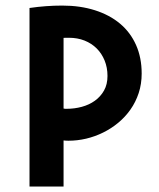

<svg xmlns="http://www.w3.org/2000/svg" viewBox="-20 -682 582 702"><path d="M87.9 -652.8Q147.9 -661.6 207.5 -661.6Q273.4 -661.6 327.1 -644.5Q380.9 -627.4 418.9 -595.5Q457 -563.5 477.5 -517.3Q498 -471.2 498 -413.1Q498 -375 487.1 -341.8Q476.1 -308.6 457 -281.5Q438 -254.4 412.4 -233.2Q386.7 -211.9 356.9 -197.3Q327.1 -182.6 294.9 -175Q262.7 -167.5 230.5 -167.5Q226.1 -167.5 221.7 -167.7Q217.3 -168 212.4 -168.5V0H87.9ZM212.4 -285.2Q215.3 -284.2 218 -284.2Q220.7 -284.2 224.1 -284.2Q252.4 -284.2 279.3 -291.5Q306.2 -298.8 326.9 -313.7Q347.7 -328.6 360.4 -351.1Q373 -373.5 373 -404.3Q373 -435.1 362.5 -460.7Q352.1 -486.3 333.5 -504.9Q314.9 -523.4 289.1 -533.7Q263.2 -543.9 231.9 -543.9Q226.6 -543.9 221.7 -543.9Q216.8 -543.9 212.4 -543.5Z"/></svg>

Font: Hammersmith One
Style: Regular
Weight: 400
Designer: Nicole Fally
Foundry: Nicole Fally
Version: Version 1.002